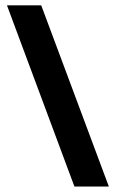

<svg xmlns="http://www.w3.org/2000/svg" viewBox="-20 -685 425 705"><path d="M5.6 -665.3H131.4L379.7 0H253.3Z"/></svg>

Font: Khula
Style: Bold
Weight: 700
Designer: Erin McLaughlin, Steve Matteson
Version: Version 1.000;PS 1.0;hotconv 1.0.72;makeotf.lib2.5.5900; ttf